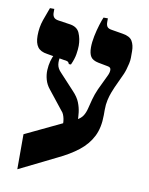

<svg xmlns="http://www.w3.org/2000/svg" viewBox="-81 -656 640 826"><g transform="rotate(10 239.0 -243.5)"><path d="M52 110V-43L268 -146Q285 -155 293.5 -168.5Q302 -182 306.5 -200.5Q311 -219 317 -241.5Q323 -264 334 -289L365 -354Q372 -368 372 -380Q372 -392 358 -394L316 -402Q291 -407 282 -421Q273 -435 273 -461Q273 -484 278.5 -511Q284 -538 291.5 -562Q299 -586 304 -597H323V-581Q323 -567 328.5 -560Q334 -553 349 -551L397 -543Q429 -538 439.5 -520Q450 -502 450 -476V-447Q450 -436 447 -422Q444 -408 440 -395Q436 -382 432 -373L403 -310Q399 -301 393 -285.5Q387 -270 382.5 -250.5Q378 -231 378 -207V-184Q378 -129 358.5 -90.5Q339 -52 302 -23Q265 6 212 31ZM212 -116Q212 -128 210 -138Q208 -148 204.5 -156.5Q201 -165 195 -171L130 -253Q116 -270 110 -291Q104 -312 105 -333Q106 -354 111 -372.5Q116 -391 124 -405L150 -399Q145 -382 147.5 -364.5Q150 -347 166 -331L229 -263Q250 -241 258.5 -219.5Q267 -198 269.5 -177Q272 -156 272 -136ZM192 -374Q189 -382 184 -384.5Q179 -387 167 -388L92 -401Q63 -405 50.5 -422Q38 -439 38 -471Q38 -508 49.5 -541Q61 -574 70 -597H89V-580Q89 -568 95 -560.5Q101 -553 116 -551L163 -544Q198 -540 209 -514.5Q220 -489 220 -459Q220 -444 216.5 -422Q213 -400 201 -374Z"/></g></svg>

Font: Frank Ruhl Libre SemiBold
Style: Regular
Weight: 600
Designer: Yanek Iontef
Foundry: Fontef
Version: Version 6.003;gftools[0.9.30]